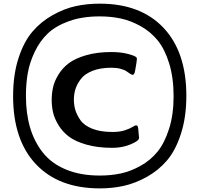

<svg xmlns="http://www.w3.org/2000/svg" viewBox="-20 -790 1096 1052"><path d="M51.8 -263.2Q51.8 -380.4 81.3 -471.2Q110.8 -562 158 -616.9Q205.1 -671.9 269 -707.5Q333 -743.2 395.5 -756.6Q458 -770 525.9 -770Q751 -770 876 -637.5Q1001 -504.9 1001 -265.1Q1001 -147.9 971.4 -56.9Q941.9 34.2 895 89.1Q848.1 144 784.2 179.4Q720.2 214.8 657.7 228.5Q595.2 242.2 526.9 242.2Q301.8 242.2 176.8 109.6Q51.8 -22.9 51.8 -263.2ZM122.1 -264.2Q122.1 -168 145 -90.6Q168 -13.2 215.1 46.4Q262.2 106 341.6 138.9Q420.9 171.9 526.9 171.9Q587.9 171.9 641.8 160.4Q695.8 148.9 750.5 118.4Q805.2 87.9 843.5 40.5Q881.8 -6.8 906.5 -84.5Q931.2 -162.1 931.2 -262.9Q931.2 -363.8 907 -442.4Q882.8 -521 844 -568.6Q805.2 -616.2 751 -646.5Q696.8 -676.8 642.3 -688.5Q587.9 -700.2 525.9 -700.2Q430.7 -700.2 357.9 -674.1Q285.2 -647.9 241.7 -606.4Q198.2 -564.9 170.2 -505.9Q142.1 -446.8 132.1 -388.9Q122.1 -331.1 122.1 -264.2ZM589.8 -504.9Q641.6 -504.9 681.4 -494.4Q721.2 -483.9 728 -475.1Q730 -473.1 730 -465.8Q730 -456.1 720.2 -401.9Q716.3 -379.9 707 -379.9Q702.1 -379.9 692.6 -386Q683.1 -392.1 672.6 -399.7Q662.1 -407.2 640.1 -413.1Q618.2 -418.9 590.8 -418.9Q529.8 -418.9 486.8 -401.9Q443.8 -384.8 422.9 -356.9Q401.9 -329.1 393.3 -301.5Q384.8 -273.9 384.8 -244.1Q384.8 -215.3 392.3 -188.7Q399.9 -162.1 419.9 -132.6Q439.9 -103 484.9 -85Q529.8 -66.9 596.2 -66.9Q636.2 -66.9 663.6 -75.9Q690.9 -85 705.1 -94Q719.2 -103 726.1 -103Q728 -103 729.5 -102.5Q731 -102.1 731.9 -101.1Q732.9 -100.1 733.9 -98.6Q734.9 -97.2 735.4 -95Q735.8 -92.8 736.3 -90.8Q736.8 -88.9 737.3 -85.9Q737.8 -83 737.8 -80.6Q737.8 -78.1 738.3 -74.5Q738.8 -70.8 738.8 -67.9Q739.7 -56.6 740.5 -49.3Q741.2 -42 741.7 -39.6Q742.2 -37.1 742.2 -36.1Q742.2 -23.9 724.1 -13.2Q667 20 595.2 20Q515.1 20 453.6 2.4Q392.1 -15.1 356.9 -42Q321.8 -68.8 299.8 -105.5Q277.8 -142.1 270.5 -175Q263.2 -208 263.2 -242.9Q263.2 -277.8 270.5 -311Q277.8 -344.2 299.8 -380.6Q321.8 -417 356.9 -443.6Q392.1 -470.2 452.1 -487.5Q512.2 -504.9 589.8 -504.9Z"/></svg>

Font: CMU Sans Serif Demi Condensed
Style: DemiCondensed
Weight: 600
Width: 3
Version: Version 0.7.0